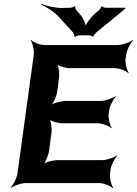

<svg xmlns="http://www.w3.org/2000/svg" viewBox="-20 -943 706 989"><path d="M540 -358 542 -373C545 -397 564 -434 578 -447L577 -449C562 -437 523 -423 499 -423H318C294 -423 253 -412 239 -399L240 -397C255 -409 272 -449 275 -473L284 -542C287 -566 282 -606 271 -618L268 -616C278 -603 317 -592 341 -592H570C594 -592 630 -578 641 -566L643 -568C633 -581 624 -618 627 -642L630 -661C633 -685 652 -722 666 -735L664 -737C649 -725 610 -711 586 -711H210C186 -711 151 -725 140 -737L138 -735C148 -722 157 -685 154 -661L70 -50C67 -26 48 11 34 24L35 26C50 14 89 0 113 0H490C514 0 549 14 560 26L563 24C553 11 544 -26 547 -50L549 -68C552 -92 571 -129 585 -142L584 -144C569 -132 530 -118 506 -118H276C252 -118 211 -107 197 -94L199 -92C214 -104 230 -144 233 -168L245 -258C248 -282 243 -322 232 -334L229 -332C239 -319 278 -308 302 -308H483C507 -308 543 -294 554 -282L556 -284C546 -297 537 -334 540 -358ZM394 -867 375 -889C371 -892 365 -906 368 -910L364 -911C362 -907 347 -903 341 -903L302 -902C265 -901 218 -913 193 -923L192 -919C216 -909 256 -885 279 -860L357 -775C359 -771 365 -758 363 -755L367 -753C369 -757 384 -761 389 -761H438C443 -761 456 -757 458 -754L461 -755C460 -758 471 -771 474 -774L625 -898L626 -903H525C520 -903 505 -907 505 -911L501 -909C503 -906 492 -892 488 -889L464 -868C446 -852 420 -817 418 -800H422C424 -817 408 -852 394 -867Z"/></svg>

Font: Asimov
Style: EdgeIt
Weight: 500
Designer: Google
Version: Version 2.000980: 2014